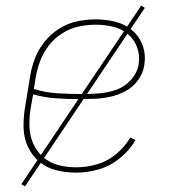

<svg xmlns="http://www.w3.org/2000/svg" viewBox="-20 -607 616 684"><path d="M251 8Q291 8 331.5 -3.5Q372 -15 406.5 -43Q441 -71 463 -108L444 -117Q424 -83 393 -57.5Q362 -32 325 -21.5Q288 -11 251 -11Q218 -11 187.5 -19Q157 -27 134 -47Q111 -67 98.5 -95Q86 -123 85 -155.5Q84 -188 89 -220L98 -271Q136 -260 176.5 -257Q217 -254 258 -254Q286 -254 314.5 -255Q343 -256 371.5 -262Q400 -268 426.5 -282Q453 -296 471.5 -321Q490 -346 494 -375Q500 -411 488.5 -444Q477 -477 451 -499Q425 -521 391 -529.5Q357 -538 321 -538Q288 -538 254.5 -531Q221 -524 191 -505Q161 -486 138.5 -458Q116 -430 104 -398Q92 -366 87 -333L69 -223Q63 -187 64 -151Q65 -115 79.5 -84Q94 -53 120 -31Q146 -9 180.5 -0.5Q215 8 251 8ZM275 -272Q230 -272 186 -274.5Q142 -277 101 -290L100 -286L107 -330Q112 -360 123 -389.5Q134 -419 154 -445Q174 -471 202 -488.5Q230 -506 260.5 -512.5Q291 -519 321 -519Q352 -519 382 -512Q412 -505 435 -486Q458 -467 468.5 -438Q479 -409 474 -378Q469 -348 447 -323Q425 -298 395 -287.5Q365 -277 335 -274.5Q305 -272 275 -272ZM69 57 496 -579 483 -587 56 49Z"/></svg>

Font: Iosevka Sparkle Thin
Style: Italic
Weight: 100
Italic angle: -9°
Designer: Belleve Invis
Foundry: Belleve Invis
Version: Version 4.5.0; ttfautohint (v1.8.3)